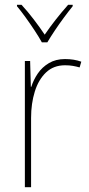

<svg xmlns="http://www.w3.org/2000/svg" viewBox="-20 -783 374 803"><path d="M252 -536Q290 -536 320 -525L313 -501Q299 -505 284.5 -507.5Q270 -510 252 -510Q204 -510 172.5 -480Q141 -450 125.5 -400Q110 -350 110 -290V0H84V-528H106L109 -420H111Q120 -449 138 -475.5Q156 -502 184.5 -519Q213 -536 252 -536ZM155 -606Q143 -628 124.5 -656Q106 -684 86.5 -711Q67 -738 51 -757V-763H70Q95 -736 121 -702Q147 -668 167 -638Q210 -701 265 -763H284V-757Q267 -736 247 -709Q227 -682 209 -655Q191 -628 178 -606Z"/></svg>

Font: Noto Sans Lao UI SemCond Thin
Style: Regular
Weight: 100
Width: 4
Designer: Monotype Design Team
Foundry: Monotype Imaging Inc.
Version: Version 2.000; ttfautohint (v1.8.4.7-5d5b)